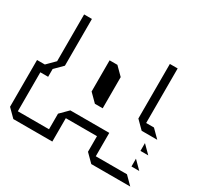

<svg xmlns="http://www.w3.org/2000/svg" viewBox="-137 -660 993 960"><g transform="rotate(30 360.0 -180.0)"><path d="M585 -180V-495H630V-180H675L720 -135H630ZM675 -45V-90L720 -45ZM675 45V0L720 45ZM0 90V-180H45L90 -225V-495H135V-225L90 -180V-135H45V90H225V0L270 -45H495V90H675L720 135H495L450 90V0H270V135H45ZM315 -180V-360H360L405 -315V-135H360Z"/></g></svg>

Font: Rubik Iso
Style: Regular
Weight: 400
Designer: Hubert and Fischer, NaN
Foundry: Hubert and Fischer, NaN
Version: Version 2.200